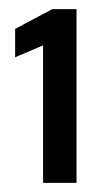

<svg xmlns="http://www.w3.org/2000/svg" viewBox="-20 -819 233 419"><path d="M74 -420V-720L13 -694V-756L94 -799H147V-420Z"/></svg>

Font: Saira Semi Condensed Medium
Style: Regular
Weight: 500
Width: 4
Designer: Hector Gatti with collaboration of the Omnibus-Type team
Foundry: Omnibus-Type
Version: Version 1.001; ttfautohint (v1.8)